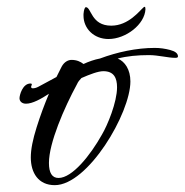

<svg xmlns="http://www.w3.org/2000/svg" viewBox="-20 -570 540 561"><path d="M297 -456C348 -456 403 -499 405 -543C405 -548 404 -550 403 -550C402 -550 401 -550 400 -549C388 -539 356 -495 305 -495C246 -495 247 -549 231 -549C228 -549 225 -542 224 -529C224 -527 224 -526 224 -524C224 -487 254 -456 297 -456ZM140 -29C237 -29 361 -239 361 -332C361 -367 345 -390 324 -399C351 -406 382 -409 415 -409C442 -409 471 -401 492 -401C497 -401 500 -402 500 -405C500 -414 492 -420 477 -424C462 -428 447 -430 432 -430C379 -430 323 -418 272 -399C256 -396 239 -390 224 -383C215 -390 204 -395 189 -395C180 -395 168 -390 160 -375L145 -345C124 -334 106 -324 93 -317C86 -313 80 -312 76 -312C73 -312 71 -313 71 -316C71 -317 71 -319 72 -320C72 -321 73 -322 73 -323C73 -325 72 -326 69 -326C46 -326 37 -292 37 -283C37 -275 43 -267 56 -267C75 -267 100 -281 123 -296C110 -265 98 -233 87 -198C76 -163 70 -134 70 -110C70 -65 92 -29 140 -29ZM151 -50C132 -50 123 -65 123 -94C123 -152 167 -254 205 -324C208 -331 213 -337 218 -342C243 -353 267 -362 282 -362C313 -362 322 -342 322 -315C322 -271 294 -204 278 -177C244 -116 191 -50 151 -50Z"/></svg>

Font: Comforter
Style: Regular
Weight: 400
Designer: Robert E. Leuschke
Foundry: Robert E. Leuschke
Version: Version 1.013; ttfautohint (v1.8.3)